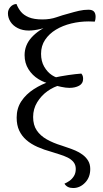

<svg xmlns="http://www.w3.org/2000/svg" viewBox="-20 -761 521 968"><path d="M349 187Q318 187 305 165Q317 160 330 151Q343 142 352.5 127Q362 112 362 91Q362 70 350.5 56Q339 42 320.5 33Q302 24 279 17L241 5Q201 -6 168.5 -20.5Q136 -35 113 -55Q90 -75 77 -102.5Q64 -130 64 -168Q64 -215 87.5 -250.5Q111 -286 150.5 -311.5Q190 -337 237 -352V-338Q205 -343 174 -362Q143 -381 123.5 -412Q104 -443 104 -483Q104 -533 138.5 -571.5Q173 -610 239 -640L241 -633Q217 -623 184.5 -615Q152 -607 125 -607Q94 -607 70 -619Q46 -631 33 -651Q20 -671 20 -694Q20 -712 32.5 -726Q45 -740 63 -741Q71 -720 85 -702.5Q99 -685 125 -674Q151 -663 194 -663Q233 -663 264.5 -674Q296 -685 327 -693Q354 -701 378 -706.5Q402 -712 426 -712Q445 -712 453.5 -703Q462 -694 462 -676Q462 -670 461 -664Q460 -658 458 -652Q453 -652 444 -652.5Q435 -653 427 -653Q382 -653 339 -642.5Q296 -632 262 -611.5Q228 -591 207.5 -560.5Q187 -530 187 -490Q187 -452 203 -424.5Q219 -397 242 -382Q265 -367 287 -366V-333Q251 -324 219.5 -301.5Q188 -279 167.5 -245.5Q147 -212 147 -171Q147 -131 165 -104Q183 -77 215.5 -58.5Q248 -40 291 -27L323 -16Q341 -10 360 -2Q379 6 396.5 19Q414 32 424.5 49.5Q435 67 435 91Q435 133 409 160Q383 187 349 187ZM330 -318Q312 -318 289 -323Q266 -328 245 -333V-368Q286 -377 324 -382.5Q362 -388 390 -390Q396 -383 397.5 -376.5Q399 -370 399 -363Q399 -340 379 -329Q359 -318 330 -318Z"/></svg>

Font: Arima
Style: Regular
Weight: 400
Designer: Joana Correia and Natanael Gama
Foundry: NDISCOVER
Version: Version 1.101;gftools[0.9.23]